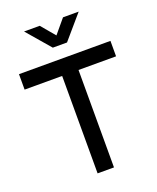

<svg xmlns="http://www.w3.org/2000/svg" viewBox="-170 -1050 944 1151"><g transform="rotate(-20 302.0 -475.0)"><path d="M255 -800 126 -950H226L300.5 -861.5L374.5 -950H474.5L345.5 -800ZM354 0H249.5V-621.5H10V-720H593.5V-621.5H354Z"/></g></svg>

Font: Hauora SemiBold
Style: Regular
Weight: 600
Designer: Wayne Shih
Foundry: WCYS
Version: Version 1.001